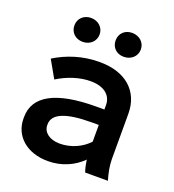

<svg xmlns="http://www.w3.org/2000/svg" viewBox="-133 -823 851 937"><g transform="rotate(20 293.0 -354.5)"><path d="M394 -595C432 -595 461 -621 461 -657C461 -693 432 -719 394 -719C356 -719 330 -693 330 -657C330 -621 356 -595 394 -595ZM181 -595C218 -595 247 -621 247 -657C247 -693 218 -719 181 -719C143 -719 116 -693 116 -657C116 -621 143 -595 181 -595ZM220 10C291 10 353 -18 397 -62C400 -39 405 -16 411 0H529C519 -34 511 -71 511 -107V-342C511 -459 428 -531 296 -531H290C207 -531 127 -505 63 -465L114 -375C166 -408 229 -428 283 -428H286C355 -428 394 -394 394 -344V-321H352C143 -321 38 -263 38 -152V-145C38 -53 112 10 220 10ZM245 -90C193 -90 158 -117 158 -154V-158C158 -213 222 -241 359 -241H394V-154C358 -115 303 -90 245 -90Z"/></g></svg>

Font: Fixel Display SemiBold
Style: Regular
Weight: 600
Designer: AlfaBravo + MacPaw
Foundry: Kyrylo Tkachov, Marchela Mozhyna, Serhii Makarenko, Maria Weinstein, Zakhar Kryvoshyya
Version: Version 1.211